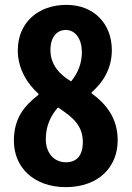

<svg xmlns="http://www.w3.org/2000/svg" viewBox="-20 -756 540 788"><path d="M250 12C386 12 463 -72 463 -180C463 -274 413 -331 356 -373V-377C401 -416 439 -473 439 -550C439 -659 365 -736 253 -736C135 -736 53 -662 53 -549C53 -474 92 -412 138 -371V-367C82 -323 37 -274 37 -178C37 -68 120 12 250 12ZM272 -422C222 -451 187 -493 187 -550C187 -604 213 -633 250 -633C291 -633 316 -594 316 -542C316 -497 301 -458 272 -422ZM251 -90C202 -90 168 -127 168 -185C168 -242 190 -283 218 -315C283 -273 320 -238 320 -172C320 -121 297 -90 251 -90Z"/></svg>

Font: Noto Sans Mono CJK HK
Style: Bold
Weight: 700
Designer: Ryoko NISHIZUKA 西塚涼子 (kana, bopomofo & ideographs); Paul D. Hunt (Latin, Greek & Cyrillic); Sandoll Communications 산돌커뮤니
Foundry: Adobe
Version: Version 2.004;hotconv 1.0.118;makeotfexe 2.5.65603